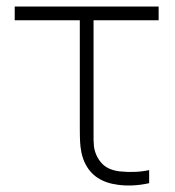

<svg xmlns="http://www.w3.org/2000/svg" viewBox="-20 -560 535 587"><path d="M239 -63Q232 -78.5 228.8 -94.8Q225.5 -111 224.8 -127.2Q224 -143.5 224 -171Q224 -175 224 -179V-498H25V-540H465V-498H266V-179V-158Q265.5 -128.5 267.2 -112.8Q269 -97 277 -81Q288 -60 304.5 -49.5Q321 -39 346 -36Q395.5 -31 436 -40V0Q412 5.5 387.2 6.8Q362.5 8 341 5Q304.5 0.5 278.8 -16.2Q253 -33 239 -63Z"/></svg>

Font: Tap Sans
Style: Regular
Weight: 400
Designer: Tap Payments
Foundry: Tap Payments
Version: Version 1.001;Glyphs 3.1.2 (3151)